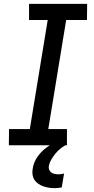

<svg xmlns="http://www.w3.org/2000/svg" viewBox="-20 -755 490 998"><path d="M26 0 27 -84H135L228 -651H131V-735H433L432 -651H324L231 -84H328V0ZM264 223Q248 223 233 220.5Q218 218 204 213Q190 208 178 199.5Q166 191 158.5 179Q151 167 149 152Q147 137 150 122Q154 92 171.5 65Q189 38 214 18Q239 -2 267.5 -15.5Q296 -29 326 -36L320 0Q304 9 290.5 20.5Q277 32 266 46Q255 60 246 75.5Q237 91 234 107Q232 117 235.5 126.5Q239 136 246.5 141.5Q254 147 264 149Q274 151 284 151Q291 151 298.5 150Q306 149 313 147L301 219Q292 221 282.5 222Q273 223 264 223Z"/></svg>

Font: Iosevka Custom Medium
Style: Italic
Weight: 500
Italic angle: -9°
Designer: Belleve Invis
Foundry: Belleve Invis
Version: Version 27.0.1